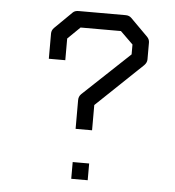

<svg xmlns="http://www.w3.org/2000/svg" viewBox="-47 -703 634 697"><g transform="rotate(5 270.0 -354.5)"><path d="M179 -477H119V-569Q119 -581 128 -590L191 -652Q198 -659 212 -659H383Q396 -659 404 -651L467 -588Q476 -579 476 -567V-506Q476 -494 466 -484L298 -324V-232H238V-337Q238 -350 247 -359L417 -519V-555L371 -600H224L179 -556ZM238 -111H298V-50H238Z"/></g></svg>

Font: 3270 Nerd Font
Style: Regular
Weight: 400
Monospace: yes
Version: Version 3.0.1;Nerd Fonts 3.3.0